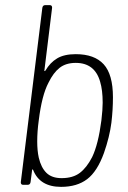

<svg xmlns="http://www.w3.org/2000/svg" viewBox="-20 -720 500 748"><path d="M414 -242Q407 -187 385 -124Q359 -52 319.5 -22Q280 8 218 8Q135 8 109 -58Q108 -60 106.5 -60Q105 -60 105 -57L99 -10Q97 0 88 0H70Q61 0 61 -10L145 -690Q147 -700 156 -700H174Q183 -700 183 -690L153 -446Q152 -443 153.5 -443Q155 -443 157 -445Q175 -476 202.5 -492.5Q230 -509 275 -509Q348 -509 384 -469.5Q420 -430 420 -341Q420 -292 414 -242ZM375 -251Q380 -293 380 -320Q380 -369 370 -402Q349 -475 275 -475Q237 -475 212.5 -456Q188 -437 169 -398Q143 -349 131 -251Q125 -208 125 -169Q125 -133 131 -106Q140 -67 161 -46.5Q182 -26 220 -26Q264 -26 291 -46.5Q318 -67 339 -108Q363 -158 375 -251Z"/></svg>

Font: Barlow Semi Condensed ExLight
Style: Italic
Weight: 275
Width: 4
Italic angle: -7°
Designer: Jeremy Tribby
Foundry: Tribby Type
Version: Version 1.408